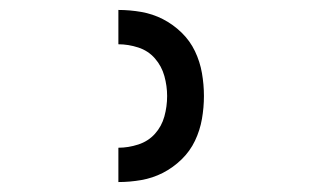

<svg xmlns="http://www.w3.org/2000/svg" viewBox="-20 -800 640 386"><path d="M218 -434V-503Q238 -503 258 -509.5Q278 -516 291.5 -531Q305 -546 310.5 -566Q316 -586 316 -607Q316 -627 310.5 -647Q305 -667 291.5 -682.5Q278 -698 258 -704.5Q238 -711 218 -711V-780Q241 -780 264 -776Q287 -772 307.5 -761.5Q328 -751 345 -734.5Q362 -718 372 -697Q382 -676 386 -653Q390 -630 390 -607Q390 -584 386 -561Q382 -538 372 -517Q362 -496 345 -479.5Q328 -463 307.5 -452.5Q287 -442 264 -438Q241 -434 218 -434Z"/></svg>

Font: Iosevka HT Extended
Style: Regular
Weight: 400
Width: 7
Monospace: yes
Designer: Belleve Invis
Foundry: Belleve Invis
Version: Version 32.3.0; ttfautohint (v1.8.4)